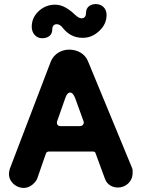

<svg xmlns="http://www.w3.org/2000/svg" viewBox="-20 -908 696 944"><path d="M387 -722C417 -722 444 -733 468 -756C492 -778 504 -804 504 -835C504 -866 482 -888 451 -888C426 -888 403 -874 403 -846C403 -834 400 -818 381 -818C366 -818 350 -834 333 -850C312 -866 286 -885 251 -885C221 -885 194 -875 171 -854C148 -833 136 -807 136 -776C136 -744 158 -720 187 -720C215 -720 237 -734 237 -763C237 -776 242 -789 259 -789C268 -789 279 -785 291 -768C311 -744 340 -722 387 -722ZM96 16C121 16 146 1 162 -27L206 -154C209 -160 214 -163 221 -163H437C444 -163 449 -160 450 -154L496 -29C507 2 535 14 560 14C596 14 632 -13 632 -58C632 -66 633 -75 629 -83L413 -606C398 -645 359 -664 320 -664C284 -664 246 -645 230 -606L29 -80C26 -71 24 -62 24 -53C24 -12 61 16 96 16ZM278 -288C263 -288 260 -297 260 -304C260 -307 260 -309 261 -312L301 -426C307 -444 315 -453 325 -453C334 -453 342 -444 349 -427L390 -314C391 -311 392 -308 392 -305C392 -297 385 -288 373 -288Z"/></svg>

Font: Dongle
Style: Bold
Weight: 700
Designer: Yanghee Ryu
Foundry: Yanghee Ryu
Version: Version 2.000